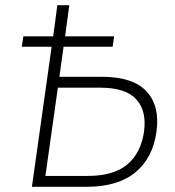

<svg xmlns="http://www.w3.org/2000/svg" viewBox="-20 -720 675 740"><path d="M70 -580H185L201 -700H247L231 -580H420L414 -540H225L209 -424H373Q493 -424 545 -367.5Q597 -311 583 -212Q569 -111 501.5 -55.5Q434 0 313 0H103L179 -540H64ZM203 -382 155 -42H319Q418 -42 470.5 -86Q523 -130 535 -212Q546 -293 505 -337.5Q464 -382 367 -382Z"/></svg>

Font: Retni Sans Light
Style: Italic
Weight: 300
Italic angle: -8°
Designer: Vitaly Kuzmin
Foundry: ParaType Ltd.
Version: Version 1.00;June 10, 2019;FontCreator 11.5.0.2425 64-bit; t